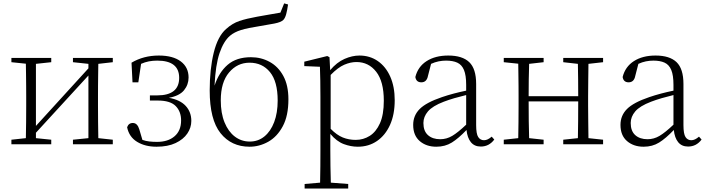

<svg xmlns="http://www.w3.org/2000/svg" viewBox="-20 -847 4152 1127"><path d="M642.1 -481.9 557.1 -472.2Q556.6 -444.8 556.2 -410.9Q555.7 -377 555.4 -343Q555.2 -309.1 555.2 -282.2V-226.1Q555.2 -185.5 555.7 -131.3Q556.2 -77.1 557.1 -36.1L642.1 -26.9V0H408.2V-26.9L499 -36.1V-403.8L190.9 -67.9V-36.1L280.8 -26.9V0H46.9V-26.9L131.8 -36.1Q132.8 -77.1 133.3 -131.3Q133.8 -185.5 133.8 -226.1V-282.2Q133.8 -309.1 133.5 -343Q133.3 -377 132.8 -411.1Q132.3 -445.3 131.8 -473.1L46.9 -481.9V-506.8H280.8V-481.9L190.9 -472.2V-107.9L499 -445.8V-472.2L408.2 -481.9V-506.8H642.1Z M757.8 -363.8 752 -479Q822.8 -521 912.1 -521Q995.1 -521 1041 -486.6Q1086.9 -452.1 1086.9 -392.1Q1086.9 -350.1 1060.1 -317.1Q1033.2 -284.2 971.2 -272.9Q1037.1 -261.2 1070.1 -225.3Q1103 -189.5 1103 -137.2Q1103 -97.7 1079.6 -63.2Q1056.2 -28.8 1010.7 -7.3Q965.3 14.2 898.9 14.2Q832 14.2 784.9 -14.4Q737.8 -43 726.1 -100.1Q735.4 -126.5 762.2 -125Q787.1 -123.5 797.9 -86.9L815.9 -25.9Q835.4 -19 856.4 -16.6Q877.4 -14.2 901.9 -14.2Q966.3 -14.2 1004.6 -47.1Q1043 -80.1 1043 -140.1Q1043 -192.4 1011.2 -224.6Q979.5 -256.8 906.7 -256.8H859.9V-287.1H902.8Q1031.7 -287.1 1031.7 -390.1Q1031.7 -491.2 902.8 -491.2Q877.4 -491.2 854 -486.8Q830.6 -482.4 808.1 -472.2L792 -363.8Z M1446.3 -16.1Q1495.1 -16.1 1532 -46.1Q1568.8 -76.2 1589.4 -130.4Q1609.9 -184.6 1609.9 -256.8Q1609.9 -368.7 1564.7 -423.8Q1519.5 -479 1444.8 -479Q1373 -479 1324.5 -421.6Q1275.9 -364.3 1275.9 -257.8Q1275.9 -182.6 1298.1 -128.4Q1320.3 -74.2 1358.6 -45.2Q1397 -16.1 1446.3 -16.1ZM1647.9 -827.1 1670.9 -820.8Q1666 -787.1 1659.9 -764.2Q1653.8 -741.2 1643.1 -730Q1629.4 -716.3 1589.8 -708.7Q1550.3 -701.2 1500 -692.9Q1435.1 -683.1 1395.3 -670.9Q1355.5 -658.7 1330.1 -637.2Q1292.5 -605 1268.8 -535.6Q1245.1 -466.3 1239.3 -344.2Q1264.6 -421.9 1316.2 -466.6Q1367.7 -511.2 1453.1 -511.2Q1513.2 -511.2 1563.2 -483.6Q1613.3 -456.1 1643.1 -401.1Q1672.9 -346.2 1672.9 -264.2Q1672.9 -167.5 1639.9 -106Q1606.9 -44.4 1554.7 -15.1Q1502.4 14.2 1444.8 14.2Q1337.9 14.2 1274.4 -65.4Q1210.9 -145 1210.9 -315.9Q1210.9 -441.4 1234.6 -537.8Q1258.3 -634.3 1307.1 -676.8Q1343.8 -710 1385.3 -723.9Q1426.8 -737.8 1489.3 -749Q1523.4 -755.9 1560.1 -761.5Q1596.7 -767.1 1626 -772.9Z M1920.9 -407.2V-90.8Q1957 -54.2 1992.2 -40Q2027.3 -25.9 2067.9 -25.9Q2112.8 -25.9 2150.1 -49.3Q2187.5 -72.8 2210.2 -123.3Q2232.9 -173.8 2232.9 -255.9Q2232.9 -368.7 2188.2 -425.8Q2143.6 -482.9 2072.3 -482.9Q2037.6 -482.9 2000.7 -467Q1963.9 -451.2 1920.9 -407.2ZM1914.1 -511.2 1918 -435.1Q1957 -481.4 2002.2 -501.2Q2047.4 -521 2089.8 -521Q2150.9 -521 2197.8 -488.5Q2244.6 -456.1 2270.8 -397Q2296.9 -337.9 2296.9 -258.8Q2296.9 -174.8 2269.3 -113.8Q2241.7 -52.7 2192.9 -19.3Q2144 14.2 2080.1 14.2Q2039.6 14.2 1998 -1.2Q1956.5 -16.6 1918.9 -61V32.2Q1918.9 75.7 1919.7 128.2Q1920.4 180.7 1921.9 225.1L2023.9 232.9V259.8H1768.1V232.9L1858.9 225.1Q1859.9 180.7 1860.4 128.7Q1860.8 76.7 1860.8 33.2V-277.8Q1860.8 -379.9 1857.9 -455.1L1766.1 -459V-484.9L1900.9 -518.1Z M2716.3 -115.2V-289.1Q2681.6 -280.8 2647.2 -270.8Q2612.8 -260.7 2585 -250Q2518.6 -224.6 2491.9 -193.1Q2465.3 -161.6 2465.3 -125Q2465.3 -77.6 2492.2 -53.7Q2519 -29.8 2564 -29.8Q2601.6 -29.8 2634.8 -49.6Q2668 -69.3 2716.3 -115.2ZM2866.2 -44.9 2881.3 -27.8Q2850.6 13.2 2802.2 13.2Q2764.6 13.2 2743.9 -12.5Q2723.1 -38.1 2718.3 -84Q2671.4 -34.7 2632.1 -10.3Q2592.8 14.2 2541 14.2Q2482.4 14.2 2443.8 -18.8Q2405.3 -51.8 2405.3 -113.8Q2405.3 -168.9 2443.6 -207.3Q2481.9 -245.6 2574.2 -276.9Q2606.9 -288.1 2643.8 -297.9Q2680.7 -307.6 2716.3 -314.9V-349.1Q2716.3 -405.3 2703.4 -436.3Q2690.4 -467.3 2664.3 -479.2Q2638.2 -491.2 2598.1 -491.2Q2576.2 -491.2 2554.4 -486.8Q2532.7 -482.4 2510.3 -472.2L2492.2 -401.9Q2484.9 -363.8 2453.1 -363.8Q2422.9 -363.8 2418 -395Q2433.1 -455.6 2484.1 -488.3Q2535.2 -521 2611.3 -521Q2693.8 -521 2734.4 -482.2Q2774.9 -443.4 2774.9 -354V-112.8Q2774.9 -61 2787.1 -42.5Q2799.3 -23.9 2821.3 -23.9Q2842.3 -23.9 2866.2 -44.9Z M3520 -481.9 3434.1 -472.2Q3433.6 -430.7 3432.9 -376.5Q3432.1 -322.3 3432.1 -282.2V-226.1Q3432.1 -185.5 3432.9 -131.3Q3433.6 -77.1 3434.1 -36.1L3520 -26.9V0H3286.1V-26.9L3372.1 -36.1Q3373 -77.1 3373.5 -135.7Q3374 -194.3 3374 -252H3083Q3083 -194.3 3083.7 -135.7Q3084.5 -77.1 3085.9 -36.1L3170.9 -26.9V0H2937V-26.9L3022 -36.1Q3022.9 -77.1 3023.4 -131.3Q3023.9 -185.5 3023.9 -226.1V-282.2Q3023.9 -309.1 3023.7 -343Q3023.4 -377 3022.9 -411.1Q3022.5 -445.3 3022 -473.1L2937 -481.9V-506.8H3170.9V-481.9L3085.9 -472.2Q3084.5 -432.1 3083.7 -379.2Q3083 -326.2 3083 -282.2H3374Q3374 -326.2 3373.5 -379.2Q3373 -432.1 3372.1 -472.2L3286.1 -481.9V-506.8H3520Z M3933.1 -115.2V-289.1Q3898.4 -280.8 3864 -270.8Q3829.6 -260.7 3801.8 -250Q3735.4 -224.6 3708.7 -193.1Q3682.1 -161.6 3682.1 -125Q3682.1 -77.6 3709 -53.7Q3735.8 -29.8 3780.8 -29.8Q3818.4 -29.8 3851.6 -49.6Q3884.8 -69.3 3933.1 -115.2ZM4083 -44.9 4098.1 -27.8Q4067.4 13.2 4019 13.2Q3981.4 13.2 3960.7 -12.5Q3939.9 -38.1 3935.1 -84Q3888.2 -34.7 3848.9 -10.3Q3809.6 14.2 3757.8 14.2Q3699.2 14.2 3660.6 -18.8Q3622.1 -51.8 3622.1 -113.8Q3622.1 -168.9 3660.4 -207.3Q3698.7 -245.6 3791 -276.9Q3823.7 -288.1 3860.6 -297.9Q3897.5 -307.6 3933.1 -314.9V-349.1Q3933.1 -405.3 3920.2 -436.3Q3907.2 -467.3 3881.1 -479.2Q3855 -491.2 3814.9 -491.2Q3793 -491.2 3771.2 -486.8Q3749.5 -482.4 3727.1 -472.2L3709 -401.9Q3701.7 -363.8 3669.9 -363.8Q3639.6 -363.8 3634.8 -395Q3649.9 -455.6 3700.9 -488.3Q3752 -521 3828.1 -521Q3910.6 -521 3951.2 -482.2Q3991.7 -443.4 3991.7 -354V-112.8Q3991.7 -61 4003.9 -42.5Q4016.1 -23.9 4038.1 -23.9Q4059.1 -23.9 4083 -44.9Z"/></svg>

Font: Source Han Serif CN ExtraLight
Style: Regular
Weight: 250
Designer: Ryoko NISHIZUKA  (kana & ideographs); Frank Grießhammer (Latin, Greek & Cyrillic); Wenlong ZHANG  (bopomofo); Sandoll Co
Foundry: Adobe Systems Incorporated
Version: Version 1.001;PS 1.001;hotconv 16.6.54;makeotf.lib2.5.65590